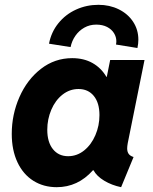

<svg xmlns="http://www.w3.org/2000/svg" viewBox="-20 -777 641 805"><path d="M29.3 -215.8Q29.3 -296.9 61.5 -370.1Q93.8 -443.4 151.6 -488.3Q209.5 -533.2 282.7 -533.2Q331.5 -533.2 367.9 -512.7Q404.3 -492.2 426.3 -454.6H427.7L441.9 -525.4H585.9L515.6 -176.8Q513.2 -163.1 513.2 -154.8Q513.2 -140.6 519.5 -131.8Q525.9 -123 540 -118.7L487.8 7.8Q448.2 -0.5 417 -19.3Q385.7 -38.1 372.1 -63H369.6Q306.6 7.8 217.8 7.8Q162.6 7.8 119.9 -19Q77.1 -45.9 53.2 -96.7Q29.3 -147.5 29.3 -215.8ZM397 -294.4Q397 -345.7 373.3 -374.8Q349.6 -403.8 309.1 -403.8Q272 -403.8 241.9 -380.1Q211.9 -356.4 195.1 -316.9Q178.2 -277.3 178.2 -232.9Q178.2 -181.2 201.9 -151.6Q225.6 -122.1 265.6 -122.1Q302.7 -122.1 332.8 -146.2Q362.8 -170.4 379.9 -210.2Q397 -250 397 -294.4ZM467.8 -604Q467.8 -622.1 457.8 -638.2Q447.8 -654.3 428.7 -664.1Q409.7 -673.8 383.3 -673.8Q356 -673.8 333.5 -661.1Q311 -648.4 296.1 -627Q281.2 -605.5 275.9 -579.6L185.5 -593.8Q194.8 -642.6 224.9 -679.7Q254.9 -716.8 298.8 -736.8Q342.8 -756.8 392.6 -756.8Q439.5 -756.8 477.8 -738Q516.1 -719.2 538.1 -685.8Q560.1 -652.3 560.1 -610.4Q560.1 -594.2 556.2 -575.7L466.3 -590.3Q467.8 -597.2 467.8 -604Z"/></svg>

Font: Reddit Sans Fudge ExBold Italic
Style: Regular
Weight: 800
Italic angle: -11.25°
Designer: Stephen Hutchings
Version: Version 1.013